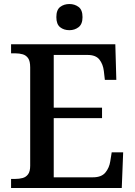

<svg xmlns="http://www.w3.org/2000/svg" viewBox="-20 -934 671 954"><path d="M35 0V-45H56Q76 -45 92.5 -49.5Q109 -54 119.5 -68Q130 -82 130 -110V-599Q130 -630 120 -644.5Q110 -659 93.5 -664Q77 -669 56 -669H35V-714H553L558 -537H501L496 -581Q492 -615 474 -638Q456 -661 415 -661H247V-399H487V-347H247V-53H442Q484 -53 503.5 -76.5Q523 -100 528 -133L535 -177H592L585 0ZM325 -784Q297 -784 278.5 -799Q260 -814 260 -849Q260 -885 279 -899.5Q298 -914 325 -914Q351 -914 370.5 -899.5Q390 -885 390 -849Q390 -814 370.5 -799Q351 -784 325 -784Z"/></svg>

Font: Noto Serif Kannada Medium
Style: Regular
Weight: 500
Version: Version 2.003